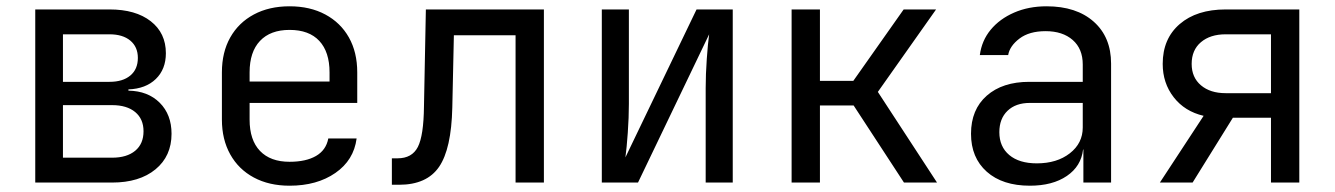

<svg xmlns="http://www.w3.org/2000/svg" viewBox="-20 -580 4240 610"><path d="M92 0V-550H328Q411 -550 459 -512.5Q507 -475 507 -411Q507 -360 475 -329Q443 -298 388 -296V-292Q450 -291 487.5 -253.5Q525 -216 525 -155Q525 -84 474 -42Q423 0 336 0ZM180 -320H328Q370 -320 394 -340Q418 -360 418 -396Q418 -431 394 -451Q370 -471 328 -471H180ZM180 -79H336Q383 -79 409.5 -101Q436 -123 436 -163Q436 -202 409.5 -224Q383 -246 336 -246H180Z M900 10Q835 10 786.5 -16Q738 -42 711.5 -89.5Q685 -137 685 -200V-350Q685 -414 711.5 -461Q738 -508 786.5 -534Q835 -560 900 -560Q965 -560 1013.5 -534Q1062 -508 1088.5 -461Q1115 -414 1115 -350V-253H773V-200Q773 -135 806 -100.5Q839 -66 900 -66Q952 -66 984 -84.5Q1016 -103 1023 -140H1113Q1104 -71 1045.5 -30.5Q987 10 900 10ZM773 -321H1027V-350Q1027 -415 994.5 -450Q962 -485 900 -485Q839 -485 806 -450Q773 -415 773 -350Z M1225 7V-77H1243Q1289 -77 1307.5 -113Q1326 -149 1327 -242L1333 -550H1708V0H1618V-468H1422L1417 -238Q1414 -107 1375 -50Q1336 7 1248 7Z M1892 0V-550H1978V-250Q1978 -207 1974.5 -158Q1971 -109 1967 -80L2193 -550H2308V0H2222V-300Q2222 -344 2225.5 -393Q2229 -442 2233 -471L2007 0Z M2495 0V-550H2585V-323H2691L2851 -550H2954L2769 -288L2957 0H2852L2692 -245H2585V0Z M3252 10Q3165 10 3115 -34.5Q3065 -79 3065 -155Q3065 -232 3115 -276Q3165 -320 3250 -320H3420V-375Q3420 -425 3388 -453Q3356 -481 3302 -481Q3250 -481 3219 -457.5Q3188 -434 3183 -405H3093Q3099 -451 3127.5 -485.5Q3156 -520 3202 -540Q3248 -560 3305 -560Q3400 -560 3455 -511Q3510 -462 3510 -378V0H3422V-105H3421Q3415 -52 3369.5 -21Q3324 10 3252 10ZM3274 -61Q3338 -61 3379 -93Q3420 -125 3420 -175V-253H3252Q3207 -253 3181 -228Q3155 -203 3155 -160Q3155 -114 3186.5 -87.5Q3218 -61 3274 -61Z M3665 0 3804 -212Q3744 -226 3709 -271Q3674 -316 3674 -377Q3674 -457 3728 -503.5Q3782 -550 3874 -550H4108V0H4018V-206H3897L3769 0ZM3874 -284H4018V-471H3874Q3825 -471 3795.5 -446Q3766 -421 3766 -377Q3766 -334 3795.5 -309Q3825 -284 3874 -284Z"/></svg>

Font: NKDuy Mono
Style: Regular
Weight: 400
Monospace: yes
Designer: NKDuy
Foundry: NKDuy
Version: Version 2.251; ttfautohint (v1.8.4.7-5d5b)